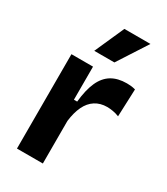

<svg xmlns="http://www.w3.org/2000/svg" viewBox="-188 -842 804 925"><g transform="rotate(30 214.0 -379.0)"><path d="M63 0V-257V-525H183V-341H201Q208 -410 227.5 -453Q247 -496 281 -516.5Q315 -537 365 -537Q375 -537 386.5 -536Q398 -535 413 -531L407 -378Q390 -385 372 -388Q354 -391 340 -391Q302 -391 274 -373Q246 -355 229.5 -320.5Q213 -286 207 -237V0ZM262 -594H150L223 -758H368Z"/></g></svg>

Font: Bricolage Grotesque 24pt
Style: Bold
Weight: 700
Designer: Mathieu Triay
Foundry: Atelier Triay
Version: Version 1.001;gftools[0.9.33.dev8+g029e19f]